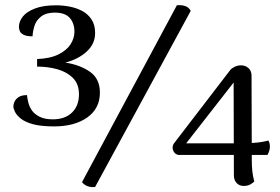

<svg xmlns="http://www.w3.org/2000/svg" viewBox="-20 -728 1111 761"><path d="M194 -227Q143 -227 111.5 -235.5Q80 -244 63 -257.5Q46 -271 39.5 -284.5Q33 -298 33 -306Q33 -315 37.5 -325Q42 -335 53.5 -343Q65 -351 87 -351Q88 -339 92 -322.5Q96 -306 106 -291Q116 -276 136.5 -265.5Q157 -255 189 -255Q238 -255 265.5 -282Q293 -309 293 -354Q293 -395 269 -419Q245 -443 207.5 -453.5Q170 -464 127 -464V-494Q179 -496 212 -512.5Q245 -529 260 -553Q275 -577 275 -602Q275 -636 256.5 -657Q238 -678 197 -678Q163 -678 143.5 -663Q124 -648 117 -626.5Q110 -605 109 -584Q85 -584 73 -590.5Q61 -597 58 -606Q55 -615 55 -621Q55 -643 70.5 -662.5Q86 -682 119 -694.5Q152 -707 202 -707Q228 -707 255 -702Q282 -697 305 -685Q328 -673 342.5 -651.5Q357 -630 357 -597Q357 -554 323.5 -523.5Q290 -493 239 -480Q297 -471 336.5 -443.5Q376 -416 376 -361Q376 -298 326 -262.5Q276 -227 194 -227ZM681 -707Q697 -709 712.5 -704.5Q728 -700 736 -685L357 13Q342 15 328.5 10.5Q315 6 305 -6ZM978 -91Q978 -72 980 -50.5Q982 -29 988 -9Q984 -4 973 2.5Q962 9 946 9Q929 9 918 -2.5Q907 -14 907 -33L906 -401L718 -160H933Q961 -160 989 -162Q1017 -164 1044 -171Q1051 -158 1049.5 -142.5Q1048 -127 1040 -114H686Q671 -118 666 -132.5Q661 -147 669 -159L893 -451Q899 -458 910.5 -463.5Q922 -469 935 -469Q953 -469 965 -458Q977 -447 977 -428Z"/></svg>

Font: Arima Thin Medium
Style: Regular
Weight: 500
Version: Version 1.100